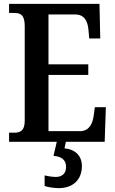

<svg xmlns="http://www.w3.org/2000/svg" viewBox="-20 -734 597 994"><path d="M404 126C404 73 370 39 314 34L321 0H522L528 -179H471L465 -135C459 -91 440 -55 394 -55H231V-346H437V-401H231V-659H370C416 -659 434 -626 438 -579L442 -535H499L495 -714H27V-667H53C84 -667 108 -659 108 -600V-109C108 -58 86 -47 54 -47H27V0H274L257 73C295 76 322 91 322 130C322 164 302 182 269 182C254 182 231 179 211 174V229C231 236 265 240 284 240C357 240 404 197 404 126Z"/></svg>

Font: Noto Serif Condensed Semi
Style: Regular
Weight: 600
Width: 3
Designer: Monotype Design Team
Foundry: Monotype Imaging Inc.
Version: Version 1.002